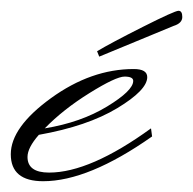

<svg xmlns="http://www.w3.org/2000/svg" viewBox="-54 -318 358 356"><path d="M268 -270 130 -213 126 -223Q151 -238 210.5 -268Q270 -298 277 -298Q284 -298 284 -286.5Q284 -275 268 -270ZM193 -168Q193 -176 177 -176Q161 -176 112 -145.5Q63 -115 29 -80Q96 -91 144.5 -120.5Q193 -150 193 -168ZM-3 -27Q-3 2 37 2Q113 2 226 -80L228 -65Q110 18 26 18Q-34 18 -34 -32Q-34 -82 40.5 -136Q115 -190 194 -190Q219 -190 219 -175Q219 -151 163.5 -117.5Q108 -84 18 -68Q-3 -44 -3 -27Z"/></svg>

Font: Monsieur La Doulaise
Style: Regular
Weight: 400
Designer: Alejandro Paul
Foundry: Alejandro Paul
Version: Version 1.000